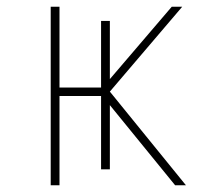

<svg xmlns="http://www.w3.org/2000/svg" viewBox="-20 -548 640 568"><path d="M130 0V-528H156V-289H279V-486H305V-314L488 -528H519L305 -277L530 0H498L305 -237V-47H279V-264H156V0Z"/></svg>

Font: Noto Sans Mono Thin
Style: Regular
Weight: 100
Designer: Monotype Design Team
Foundry: Monotype Imaging Inc.
Version: Version 2.014